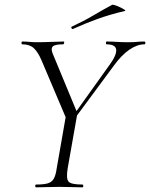

<svg xmlns="http://www.w3.org/2000/svg" viewBox="-20 -803 643 823"><path d="M282 -270 273 -278 449 -524Q481 -568 478 -590.5Q475 -613 437 -613Q434 -613 434 -619Q434 -625 437 -625Q460 -625 480 -623.5Q500 -622 532 -622Q553 -622 566.5 -623.5Q580 -625 599 -625Q603 -625 603 -619Q603 -613 599 -613Q568 -613 534.5 -590Q501 -567 469 -523ZM135 0Q131 0 131 -6Q131 -12 135 -12Q167 -12 184.5 -17Q202 -22 210.5 -37Q219 -52 223 -81L263 -310L312 -319L270 -81Q263 -38 273.5 -25Q284 -12 333 -12Q337 -12 337 -6Q337 0 333 0Q313 0 288.5 -1Q264 -2 235 -2Q205 -2 180 -1Q155 0 135 0ZM274 -271 159 -542Q143 -580 125 -596.5Q107 -613 76 -613Q72 -613 72 -619Q72 -625 76 -625Q90 -625 106.5 -623.5Q123 -622 138 -622Q171 -622 201 -623.5Q231 -625 253 -625Q256 -625 255 -619Q254 -613 250 -613Q216 -613 206.5 -604Q197 -595 206 -573L312 -317ZM293 -679Q289 -677 286.5 -682.5Q284 -688 288 -689Q338 -712 378.5 -736Q419 -760 460 -782Q463 -784 473.5 -780.5Q484 -777 495.5 -771.5Q507 -766 513.5 -761.5Q520 -757 515 -756Q448 -740 396 -721Q344 -702 293 -679Z"/></svg>

Font: Cormorant Light
Style: Italic
Weight: 300
Italic angle: -10°
Designer: Christian Thalmann (Catharsis Fonts)
Foundry: Catharsis Fonts
Version: Version 4.000